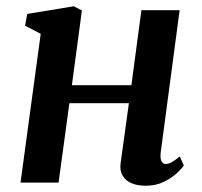

<svg xmlns="http://www.w3.org/2000/svg" viewBox="-20 -583 646 613"><path d="M493 -95.5Q491 -76.5 495.8 -68Q500.5 -59.5 508.5 -59.5Q517.5 -59.5 527.2 -64.5Q537 -69.5 554 -83.5L567 -54.5Q562 -47 545.8 -31.2Q529.5 -15.5 503.8 -2.8Q478 10 445 10Q419 10 400 2Q381 -6 371.5 -22.2Q362 -38.5 365 -61.5L391.5 -253.5H201.5L167 0H45.5L110 -475L60 -501L67 -538.5L215.5 -563L241.5 -549.5L209.5 -311H399.5L431.5 -550.5H553.5Z"/></svg>

Font: Merriweather 28pt SemiBold
Style: Italic
Weight: 600
Italic angle: -7.8°
Version: Version 2.101